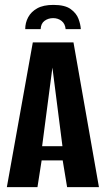

<svg xmlns="http://www.w3.org/2000/svg" viewBox="-20 -764 432 784"><path d="M198 -744Q245 -744 268.5 -727Q292 -710 300.5 -687Q309 -664 310 -645H248Q246 -667 231.5 -678.5Q217 -690 197 -690Q177 -690 162 -679Q147 -668 146 -645H83Q83 -671 95 -693.5Q107 -716 132 -730Q157 -744 198 -744ZM8 0 114 -591H280L384 0H254L236 -109H150L133 0ZM152 -167H235L194 -488Z"/></svg>

Font: Alumni Sans
Style: Bold
Weight: 700
Designer: Robert E. Leuschke
Foundry: Robert E. Leuschke
Version: Version 1.018